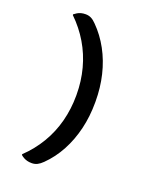

<svg xmlns="http://www.w3.org/2000/svg" viewBox="-169 -870 938 1143"><g transform="rotate(20 300.0 -298.5)"><path d="M241 140Q224 157 208 165Q192 173 173 173Q156 173 143.5 169.5Q131 166 121 160.5Q111 155 102 147V142Q161 86 202.5 16.5Q244 -53 264.5 -132Q285 -211 285 -295V-301Q285 -386 264 -465Q243 -544 202 -613Q161 -682 102 -739V-744Q111 -751 121 -757Q131 -763 143.5 -766.5Q156 -770 173 -770Q192 -770 208 -762Q224 -754 241 -736Q293 -684 330 -616Q367 -548 386 -468.5Q405 -389 405 -302V-295Q405 -207 386 -127.5Q367 -48 330.5 20Q294 88 241 140Z"/></g></svg>

Font: Recursive Monospace Casual Medium
Style: Regular
Weight: 500
Version: Version 1.047